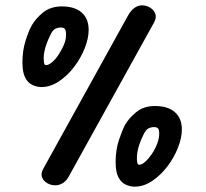

<svg xmlns="http://www.w3.org/2000/svg" viewBox="-20 -694 772 719"><path d="M557 -610 238 -34Q229 -17 215.5 -8.5Q202 0 187 0Q171 0 157 -8Q143 -16 137.5 -30Q132 -44 142 -62L459 -635Q470 -655 483.5 -664.5Q497 -674 512 -674Q528 -674 542 -665.5Q556 -657 561.5 -642.5Q567 -628 557 -610ZM484 5Q468 5 451 -2.5Q434 -10 423.5 -30Q413 -50 413 -87Q413 -133 425.5 -170Q438 -207 448 -226Q462 -251 490 -274Q518 -297 560 -297Q609 -297 635 -274Q661 -251 661 -209Q661 -178 646.5 -141Q632 -104 607 -71Q582 -38 550 -16.5Q518 5 484 5ZM501 -77Q511 -77 523.5 -88Q536 -99 548 -116.5Q560 -134 567.5 -153Q575 -172 576 -187Q577 -203 573.5 -210.5Q570 -218 557 -218Q546 -218 536.5 -213.5Q527 -209 519 -193Q509 -174 502 -153.5Q495 -133 493 -112Q492 -100 493.5 -88.5Q495 -77 501 -77ZM135 -368Q119 -368 102 -375.5Q85 -383 74.5 -403Q64 -423 64 -460Q64 -505 76 -542.5Q88 -580 99 -599Q113 -624 141 -647Q169 -670 212 -670Q260 -670 286 -647Q312 -624 312 -582Q312 -551 297.5 -514Q283 -477 258 -444Q233 -411 201 -389.5Q169 -368 135 -368ZM152 -450Q162 -450 175 -461Q188 -472 199.5 -489.5Q211 -507 219 -525.5Q227 -544 227 -560Q228 -575 224.5 -583Q221 -591 208 -591Q197 -591 187.5 -586.5Q178 -582 170 -566Q160 -546 153 -526Q146 -506 144 -486Q143 -473 144.5 -461.5Q146 -450 152 -450Z"/></svg>

Font: Edu QLD Beginner SemiBold
Style: Regular
Weight: 600
Designer: Tina and Corey Anderson
Foundry: Google for Education
Version: Version 1.003